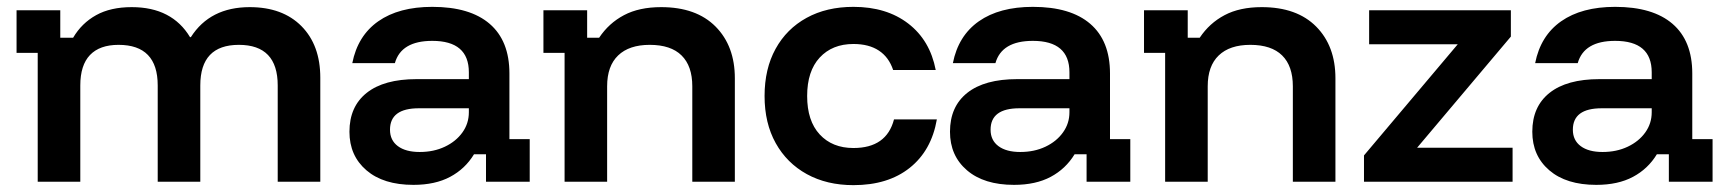

<svg xmlns="http://www.w3.org/2000/svg" viewBox="-20 -530 5043 560"><path d="M90 0V-375.8H28.3V-500H155.8V-420H193.3Q218.3 -462.5 260.4 -485.8Q302.5 -509.2 364.2 -509.2Q423.3 -509.2 465.8 -487.1Q508.3 -465 534.2 -421.7H536.7Q592.5 -509.2 708.3 -509.2Q804.2 -509.2 859.2 -453.8Q914.2 -398.3 914.2 -303.3V0H790V-280.8Q790 -399.2 676.7 -399.2Q564.2 -399.2 564.2 -280.8V0H440V-280.8Q440 -399.2 325.8 -399.2Q270.8 -399.2 242.5 -369.6Q214.2 -340 214.2 -280.8V0Z M1185.8 9.2Q1098.3 9.2 1048.8 -33.3Q999.2 -75.8 999.2 -145.8Q999.2 -219.2 1049.6 -259.2Q1100 -299.2 1195 -299.2H1347.5V-319.2Q1347.5 -410.8 1240.8 -410.8Q1150 -410.8 1131.7 -345.8H1007.5Q1023.3 -425.8 1083.3 -467.9Q1143.3 -510 1240.8 -510Q1350.8 -510 1408.3 -460.4Q1465.8 -410.8 1465.8 -315.8V-124.2H1525V0H1397.5V-80H1362.5Q1336.7 -37.5 1292.9 -14.2Q1249.2 9.2 1185.8 9.2ZM1204.2 -86.7Q1245 -86.7 1277.5 -102.1Q1310 -117.5 1328.8 -143.8Q1347.5 -170 1347.5 -202.5V-214.2H1201.7Q1117.5 -214.2 1117.5 -151.7Q1117.5 -120.8 1140.4 -103.8Q1163.3 -86.7 1204.2 -86.7Z M1626.7 0V-375.8H1565V-500H1692.5V-420H1727.5Q1755.8 -462.5 1800 -485.8Q1844.2 -509.2 1908.3 -509.2Q2010.8 -509.2 2067.1 -452.5Q2123.3 -395.8 2123.3 -301.7V0H1999.2V-278.3Q1999.2 -337.5 1967.9 -368.3Q1936.7 -399.2 1875 -399.2Q1815 -399.2 1782.9 -368.3Q1750.8 -337.5 1750.8 -278.3V0Z M2469.2 10Q2391.7 10 2333.3 -22.1Q2275 -54.2 2242.5 -112.5Q2210 -170.8 2210 -250Q2210 -329.2 2242.1 -387.5Q2274.2 -445.8 2332.5 -477.9Q2390.8 -510 2469.2 -510Q2565.8 -510 2629.2 -461.2Q2692.5 -412.5 2709.2 -325.8H2585Q2572.5 -363.3 2543.3 -382.5Q2514.2 -401.7 2469.2 -401.7Q2407.5 -401.7 2370.8 -362.1Q2334.2 -322.5 2334.2 -250Q2334.2 -177.5 2370.8 -137.9Q2407.5 -98.3 2469.2 -98.3Q2565.8 -98.3 2587.5 -181.7H2712.5Q2696.7 -90.8 2633.3 -40.4Q2570 10 2469.2 10Z M2937.5 9.2Q2850 9.2 2800.4 -33.3Q2750.8 -75.8 2750.8 -145.8Q2750.8 -219.2 2801.2 -259.2Q2851.7 -299.2 2946.7 -299.2H3099.2V-319.2Q3099.2 -410.8 2992.5 -410.8Q2901.7 -410.8 2883.3 -345.8H2759.2Q2775 -425.8 2835 -467.9Q2895 -510 2992.5 -510Q3102.5 -510 3160 -460.4Q3217.5 -410.8 3217.5 -315.8V-124.2H3276.7V0H3149.2V-80H3114.2Q3088.3 -37.5 3044.6 -14.2Q3000.8 9.2 2937.5 9.2ZM2955.8 -86.7Q2996.7 -86.7 3029.2 -102.1Q3061.7 -117.5 3080.4 -143.8Q3099.2 -170 3099.2 -202.5V-214.2H2953.3Q2869.2 -214.2 2869.2 -151.7Q2869.2 -120.8 2892.1 -103.8Q2915 -86.7 2955.8 -86.7Z M3378.3 0V-375.8H3316.7V-500H3444.2V-420H3479.2Q3507.5 -462.5 3551.7 -485.8Q3595.8 -509.2 3660 -509.2Q3762.5 -509.2 3818.8 -452.5Q3875 -395.8 3875 -301.7V0H3750.8V-278.3Q3750.8 -337.5 3719.6 -368.3Q3688.3 -399.2 3626.7 -399.2Q3566.7 -399.2 3534.6 -368.3Q3502.5 -337.5 3502.5 -278.3V0Z M3958.3 0V-76.7L4231.7 -400.8H3973.3V-500H4386.7V-423.3L4113.3 -99.2H4391.7V0Z M4635.8 9.2Q4548.3 9.2 4498.8 -33.3Q4449.2 -75.8 4449.2 -145.8Q4449.2 -219.2 4499.6 -259.2Q4550 -299.2 4645 -299.2H4797.5V-319.2Q4797.5 -410.8 4690.8 -410.8Q4600 -410.8 4581.7 -345.8H4457.5Q4473.3 -425.8 4533.3 -467.9Q4593.3 -510 4690.8 -510Q4800.8 -510 4858.3 -460.4Q4915.8 -410.8 4915.8 -315.8V-124.2H4975V0H4847.5V-80H4812.5Q4786.7 -37.5 4742.9 -14.2Q4699.2 9.2 4635.8 9.2ZM4654.2 -86.7Q4695 -86.7 4727.5 -102.1Q4760 -117.5 4778.8 -143.8Q4797.5 -170 4797.5 -202.5V-214.2H4651.7Q4567.5 -214.2 4567.5 -151.7Q4567.5 -120.8 4590.4 -103.8Q4613.3 -86.7 4654.2 -86.7Z"/></svg>

Font: Funnel Display Light SemiBold
Style: Regular
Weight: 600
Version: Version 1.000